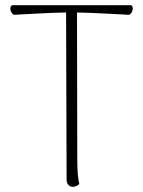

<svg xmlns="http://www.w3.org/2000/svg" viewBox="-20 -709 549 738"><path d="M260 9Q249 9 242.5 1.5Q236 -6 236 -19L234 -675L276 -676L277 -94Q277 -63 279 -39.5Q281 -16 285 -2Q281 2 275 5.5Q269 9 260 9ZM34 -652Q29 -654 25 -659.5Q21 -665 20 -672Q19 -679 21.5 -684Q24 -689 30 -689H481Q487 -689 489 -684Q491 -679 490 -672Q489 -665 485 -659.5Q481 -654 476 -652Q440 -654 402.5 -656Q365 -658 327 -659.5Q289 -661 252 -661Q215 -661 178.5 -659.5Q142 -658 105.5 -656Q69 -654 34 -652Z"/></svg>

Font: Arima Thin ExtraLight
Style: Regular
Weight: 250
Version: Version 1.100